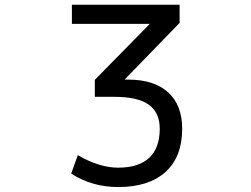

<svg xmlns="http://www.w3.org/2000/svg" viewBox="-20 -544 1040 794"><path d="M277.3 -445.3V-524.4H722.7V-449.2L495.1 -214.8H509.8Q617.2 -214.8 675.3 -162.1Q733.4 -109.4 733.4 -11.7Q733.4 104.5 664.6 167Q595.7 229.5 468.8 229.5Q360.4 229.5 274.4 173.8L301.8 97.7Q390.6 149.4 468.8 149.4Q552.7 149.4 596.7 108.9Q640.6 68.4 640.6 -11.7Q640.6 -78.1 595.7 -110.8Q550.8 -143.6 451.2 -143.6H372.1V-213.9L599.6 -445.3Z"/></svg>

Font: Gen Shin Gothic Monospace Regular
Style: Regular
Weight: 400
Designer: [Source Han Sans]
Ryoko NISHIZUKA  (kana & ideographs); Paul D. Hunt (Latin, Greek & Cyrillic); Wenlong ZHANG  (bopomofo
Version: Version 1.002.20150607